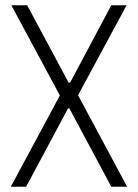

<svg xmlns="http://www.w3.org/2000/svg" viewBox="-20 -708 523 728"><path d="M21 0 207 -346 23 -688H83L240 -395H246L402 -688H460L276 -347L462 0H402L243 -297H238L79 0Z"/></svg>

Font: Saira Condensed Light
Style: Regular
Weight: 300
Width: 3
Designer: Hector Gatti with collaboration of the Omnibus-Type team
Foundry: Omnibus-Type
Version: Version 1.101